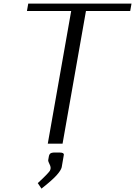

<svg xmlns="http://www.w3.org/2000/svg" viewBox="-20 -812 763 1085"><path d="M139.6 -791.5H723.1L715.8 -750H465.8L333.5 0H250L382.3 -750H132.3ZM339.4 70.8 328.6 133.3Q324.7 150.4 300.5 177.7Q276.4 205.1 214.4 253.9L193.4 222.7Q225.6 193.4 242.2 175.8Q258.8 158.2 261.7 153.1Q264.6 147.9 265.6 141.6Q266.1 138.7 266.1 136.2Q266.1 127.4 259.3 114.3Q252.4 101.1 252.4 95.7Q252.4 94.2 252.4 92.8L256.3 70.8Q257.3 65.4 258.5 63Q259.8 60.5 262.9 56.9Q266.1 53.2 273.2 51.5Q280.3 49.8 291.5 49.8H312Q328.6 49.8 334.7 52.7Q340.8 55.7 340.8 62Q340.3 64.5 339.4 70.8Z"/></svg>

Font: Resagnicto
Style: Italic
Weight: 500
Italic angle: -10°
Version: Version 0.999